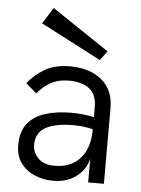

<svg xmlns="http://www.w3.org/2000/svg" viewBox="-52 -755 589 803"><g transform="rotate(5 242.5 -354.0)"><path d="M201 6Q159 6 123 -9.5Q87 -25 65 -55Q43 -85 43 -130Q43 -187 69.5 -220.5Q96 -254 143.5 -269Q191 -284 253 -284Q303 -284 348 -274V-317Q348 -368 317.5 -392.5Q287 -417 230 -417Q188 -417 157 -400.5Q126 -384 99 -352L54 -391Q84 -429 126.5 -453Q169 -477 230 -477Q313 -477 363.5 -435.5Q414 -394 414 -317V0H348V-99Q338 -55 299 -24.5Q260 6 201 6ZM201 -57Q270 -57 309 -100.5Q348 -144 348 -223Q311 -233 266 -233Q189 -233 149 -210Q109 -187 109 -137Q109 -105 133 -81Q157 -57 201 -57ZM352 -514 98 -646 141 -714 381 -553Z"/></g></svg>

Font: Lil Grotesk
Style: Regular
Weight: 400
Designer: Bastien Sozeau
Foundry: NBR — Bastien Sozeau
Version: Version 4.002; ttfautohint (v1.8.4.7-5d5b)